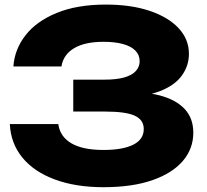

<svg xmlns="http://www.w3.org/2000/svg" viewBox="-20 -786 888 823"><path d="M423.4 16.4Q304 16.4 214.7 -16.8Q125.4 -50 75.7 -110.8Q26 -171.6 22.2 -254.2H229.8Q237.4 -200.2 286.1 -171.7Q334.8 -143.2 423.4 -143.2Q506.2 -143.2 551.2 -165.8Q596.2 -188.4 596.2 -233Q596.2 -272.4 557.5 -290.1Q518.8 -307.8 431.4 -307.8H294V-444.6H428.4Q480 -444.6 513.2 -454.2Q546.4 -463.8 562.5 -481.9Q578.6 -500 578.6 -523.6Q578.6 -550.6 560.1 -569.2Q541.6 -587.8 507.1 -597.3Q472.6 -606.8 424 -606.8Q343.2 -606.8 297.3 -579.2Q251.4 -551.6 243.4 -501.2H37.4Q42.6 -574.6 89.2 -634.6Q135.8 -694.6 222.9 -730.5Q310 -766.4 433.6 -766.4Q541.4 -766.4 621.2 -739.6Q701 -712.8 745.4 -665.4Q789.8 -618 789.8 -555.2Q789.8 -504.4 759.4 -462Q729 -419.6 663.7 -394.6Q598.4 -369.6 493.6 -370.2V-391Q592 -395.6 662.3 -377.6Q732.6 -359.6 770.6 -319.9Q808.6 -280.2 808.6 -217.2Q808.6 -148.6 763.8 -96.1Q719 -43.6 633 -13.6Q547 16.4 423.4 16.4Z"/></svg>

Font: Unbounded
Style: Regular
Weight: 400
Designer: Luke Prowse, Jean-Baptiste Morizot, Fátima Lázaro, Florian Runge
Foundry: NaN
Version: Version 1.701;gftools[0.9.28.dev5+ged2979d]